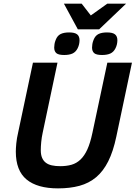

<svg xmlns="http://www.w3.org/2000/svg" viewBox="-20 -1020 745 1055"><path d="M619.1 -269Q602.1 -188 574.7 -133.5Q547.4 -79.1 508.1 -46.1Q468.8 -13.2 416.7 1Q364.7 15.1 298.8 15.1Q185.1 15.1 126 -33.7Q66.9 -82.5 66.9 -187Q66.9 -205.1 69.6 -232.7Q72.3 -260.3 80.1 -293.9L161.1 -675.8H295.9L214.8 -292Q209 -265.6 206.5 -239.7Q204.1 -213.9 204.1 -194.8Q204.1 -169.9 211.2 -153.1Q218.3 -136.2 231.7 -126Q245.1 -115.7 265.1 -111.3Q285.2 -106.9 311 -106.9Q345.2 -106.9 372.8 -114.7Q400.4 -122.6 422.1 -143.1Q443.8 -163.6 460 -199Q476.1 -234.4 487.8 -290L569.8 -675.8H705.1ZM417 -798.8Q417 -788.6 414.6 -777.1Q412.1 -765.6 406.7 -754.9Q396.5 -734.4 378.7 -726.1Q360.8 -717.8 333 -717.8Q301.3 -717.8 289.6 -728Q277.8 -738.3 277.8 -758.8Q277.8 -766.6 279.5 -777.8Q281.2 -789.1 286.1 -800.8Q294.9 -823.7 312.7 -832.8Q330.6 -841.8 359.9 -841.8Q390.6 -841.8 403.8 -831.3Q417 -820.8 417 -798.8ZM625 -798.8Q625 -788.6 622.6 -777.1Q620.1 -765.6 614.7 -754.9Q604.5 -734.4 586.7 -726.1Q568.8 -717.8 541 -717.8Q509.3 -717.8 497.6 -728Q485.8 -738.3 485.8 -758.8Q485.8 -766.6 487.5 -777.8Q489.3 -789.1 494.1 -800.8Q502.9 -823.7 520.8 -832.8Q538.6 -841.8 567.9 -841.8Q598.6 -841.8 611.8 -831.3Q625 -820.8 625 -798.8ZM428.7 -1000 479 -935.1 569.8 -1000H672.9L524.9 -858.9H407.7L331.1 -1000Z"/></svg>

Font: Lorenzo Sans
Style: Bold Italic
Weight: 700
Italic angle: -12°
Foundry: Intel Corporation
Version: Version 1.00; ttfautohint (v1.5)